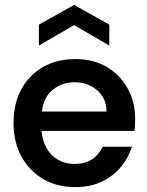

<svg xmlns="http://www.w3.org/2000/svg" viewBox="-20 -748 598 780"><path d="M285 12Q210 12 154 -21.5Q98 -55 66.5 -113.5Q35 -172 35 -248Q35 -327 66.5 -385Q98 -443 154.5 -475.5Q211 -508 286 -508Q359 -508 413 -476.5Q467 -445 498 -390Q529 -335 529 -265Q529 -251 528.5 -240Q528 -229 526 -216H149Q152 -177 169 -146.5Q186 -116 215.5 -99Q245 -82 283 -82Q324 -82 352.5 -100Q381 -118 397 -152H516Q502 -107 471.5 -70Q441 -33 394.5 -10.5Q348 12 285 12ZM150 -295H413Q412 -350 374 -382Q336 -414 283 -414Q235 -414 196.5 -385Q158 -356 150 -295ZM138 -563V-648L281 -728L424 -648V-563L281 -646Z"/></svg>

Font: Rethink Sans SemiBold
Style: Regular
Weight: 600
Designer: The Rethink Sans project authors (Hans Thiessen). DM Sans designed by Colophon Foundry.
Foundry: Rethink Communications LLC
Version: Version 1.001